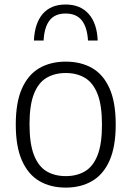

<svg xmlns="http://www.w3.org/2000/svg" viewBox="-20 -823 584 852"><path d="M272 9.5Q205 9.5 155.2 -19.2Q105.5 -48 77.8 -109.8Q50 -171.5 50 -270.5Q50 -369 77.5 -430.5Q105 -492 154.8 -520.8Q204.5 -549.5 272 -549.5Q339 -549.5 388.8 -521Q438.5 -492.5 466 -431Q493.5 -369.5 493.5 -270.5Q493.5 -172 466 -110.2Q438.5 -48.5 388.5 -19.5Q338.5 9.5 272 9.5ZM272 -41.5Q321 -41.5 357 -62.8Q393 -84 412.8 -134Q432.5 -184 432.5 -269Q432.5 -356 412.8 -406Q393 -456 357 -477.5Q321 -499 272 -499Q223 -499 186.8 -477.8Q150.5 -456.5 130.8 -406.8Q111 -357 111 -272Q111 -185 130.8 -134.8Q150.5 -84.5 186.5 -63Q222.5 -41.5 272 -41.5ZM130.5 -643Q134 -720.5 170 -761.8Q206 -803 271 -803Q336.5 -803 373.5 -761.2Q410.5 -719.5 413.5 -643H370.5Q367 -702.5 342.8 -732.8Q318.5 -763 271 -763Q224 -763 200.2 -732.8Q176.5 -702.5 173.5 -643Z"/></svg>

Font: Encode Sans Condensed Thin Light
Style: Regular
Weight: 300
Version: Version 3.002